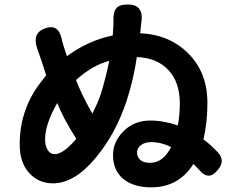

<svg xmlns="http://www.w3.org/2000/svg" viewBox="-20 -803 1040 842"><path d="M637.7 -88.9Q695.3 -88.9 730.5 -158.2Q687.5 -179.7 643.6 -179.7Q615.2 -179.7 598.1 -166.5Q581.1 -153.3 581.1 -134.8Q581.1 -113.3 595.7 -101.1Q610.4 -88.9 637.7 -88.9ZM231.4 -351.6Q177.7 -258.8 177.7 -191.4Q177.7 -164.1 189 -145.5Q200.2 -127 219.7 -127Q257.8 -127 314.5 -194.3Q252.9 -292 231.4 -351.6ZM459 -536.1Q384.8 -516.6 313.5 -452.1Q334 -395.5 384.8 -304.7Q409.2 -352.5 421.9 -389.6Q445.3 -466.8 459 -536.1ZM402.3 -114.3Q308.6 1 211.9 1Q149.4 1 107.9 -44.4Q66.4 -89.8 66.4 -169.9Q66.4 -319.3 154.3 -436.5Q175.8 -464.8 182.6 -472.7Q164.1 -532.2 143.6 -588.9Q120.1 -655.3 172.9 -676.8Q234.4 -702.1 250 -634.8Q254.9 -611.3 273.4 -556.6Q368.2 -626 474.6 -647.5Q475.6 -671.9 477.5 -698.2V-715.8Q476.6 -752.9 491.7 -768.6Q506.8 -784.2 543 -783.2Q612.3 -782.2 599.6 -703.1Q599.6 -701.2 599.1 -698.2Q598.6 -695.3 598.6 -694.3L594.7 -657.2Q723.6 -651.4 806.6 -567.9Q889.6 -484.4 889.6 -351.6Q889.6 -264.6 872.1 -191.4Q899.4 -172.9 935.5 -134.8Q968.8 -98.6 936.5 -59.6Q896.5 -7.8 855.5 -55.7Q851.6 -60.5 841.8 -70.3Q832 -80.1 828.1 -84Q763.7 18.6 642.6 18.6Q565.4 18.6 520.5 -18.6Q475.6 -55.7 475.6 -123Q475.6 -181.6 522 -228Q568.4 -274.4 639.6 -274.4Q697.3 -274.4 759.8 -252.9Q768.6 -298.8 768.6 -348.6Q768.6 -443.4 717.8 -496.6Q667 -549.8 580.1 -552.7Q566.4 -457 535.2 -360.4Q487.3 -216.8 402.3 -114.3Z"/></svg>

Font: GenSenMaruGothic TW TTF Bold
Style: Regular
Weight: 700
Version: Version 1.301